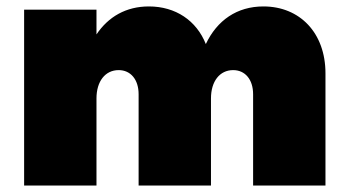

<svg xmlns="http://www.w3.org/2000/svg" viewBox="-20 -577 1072 597"><path d="M799 -557C717 -557 655 -514 620 -440C591 -513 526 -557 443 -557C372 -557 317 -525 280 -470V-547H55V0H280V-271C280 -324 307 -359 349 -359C386 -359 411 -330 411 -284V0H636V-271C636 -324 663 -359 705 -359C742 -359 767 -330 767 -284V0H992V-349C992 -475 912 -557 799 -557Z"/></svg>

Font: Montserrat arm Black
Style: Regular
Weight: 900
Designer: Julieta Ulanovsky
Foundry: Julieta Ulanovsky
Version: Version 6.000;PS 006.000;hotconv 1.0.88;makeotf.lib2.5.64775